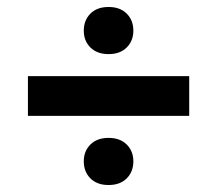

<svg xmlns="http://www.w3.org/2000/svg" viewBox="-20 -609 622 550"><path d="M60 -277V-391H522V-277ZM291 -79Q258 -79 239 -98Q220 -117 220 -147Q220 -176 239 -195Q258 -214 291 -214Q324 -214 343 -195Q362 -176 362 -147Q362 -117 343 -98Q324 -79 291 -79ZM291 -454Q258 -454 239 -473Q220 -492 220 -521Q220 -551 239 -570Q258 -589 291 -589Q324 -589 343 -570Q362 -551 362 -521Q362 -492 343 -473Q324 -454 291 -454Z"/></svg>

Font: Gantari
Style: Bold
Weight: 700
Designer: Anugrah Pasau
Foundry: Lafontype
Version: Version 1.000; ttfautohint (v1.6)